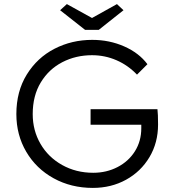

<svg xmlns="http://www.w3.org/2000/svg" viewBox="-20 -907 838 939"><path d="M60 -349Q60 -460 111 -542.5Q162 -625 246.5 -668.5Q331 -712 431 -712Q515 -712 587.5 -680Q660 -648 701 -593L650 -542Q606 -588 549.5 -612.5Q493 -637 430 -637Q351 -637 285 -603Q219 -569 179.5 -504Q140 -439 140 -349Q140 -269 178 -203.5Q216 -138 284 -100Q352 -62 436 -62Q501 -62 555 -90Q609 -118 640 -167.5Q671 -217 671 -280V-297H423V-373H750Q753 -349 753 -298Q753 -209 711 -138.5Q669 -68 596.5 -28Q524 12 434 12Q328 12 242.5 -35Q157 -82 108.5 -164.5Q60 -247 60 -349ZM430 -819 552 -887 584 -857 463 -761H396L274 -857L307 -887Z"/></svg>

Font: Lexend HM
Style: Regular
Weight: 400
Designer: Bonnie Shaver-Troup, Thomas Jockin, Octavio Pardo
Foundry: Lexend
Version: Version 1.091